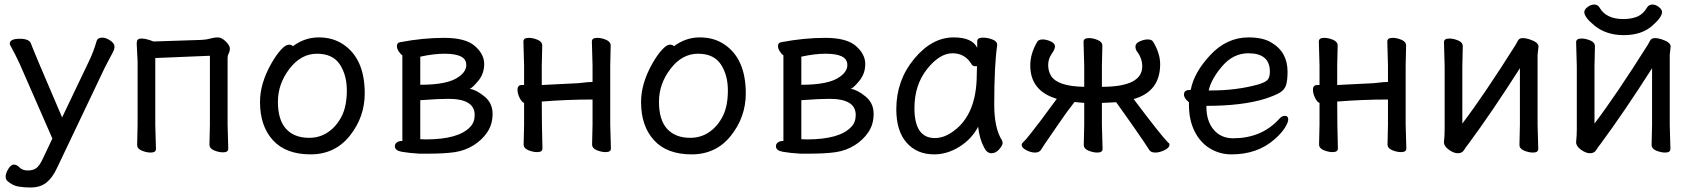

<svg xmlns="http://www.w3.org/2000/svg" viewBox="-20 -657 7473 847"><path d="M116 170H106Q87 170 61.5 166Q36 162 12 141Q5 134 5 121Q5 108 16.5 88.5Q28 69 41 69Q54 69 66.5 82Q79 95 103 95Q127 95 141 84Q155 73 169 43L211 -46L67 -375Q45 -422 34 -441Q23 -460 23 -464Q23 -486 67 -486Q108 -486 116 -466Q127 -435 254 -139L372 -386Q391 -424 407 -478Q412 -491 431 -491Q447 -491 466 -478.5Q485 -466 485 -452Q485 -440 479 -428.5Q473 -417 462 -396.5Q451 -376 442 -358L231 85Q211 128 184 149Q157 170 116 170Z M645 16Q626 16 605.5 7.5Q585 -1 585 -18L587 -106V-386L583 -465Q583 -475 587 -481Q591 -487 606 -487Q618 -487 638 -481L657 -474L869 -481Q891 -482 908 -487Q925 -492 941 -492Q958 -492 976 -474Q994 -456 994 -443Q994 -431 989 -421.5Q984 -412 984 -402V-107L987 -1Q987 15 964 15Q945 15 924.5 6.5Q904 -2 904 -19L906 -107V-411L665 -401V-106L668 0Q668 16 645 16Z M1344 -49Q1391 -49 1428 -74.5Q1465 -100 1487.5 -144.5Q1510 -189 1510 -258Q1510 -326 1479 -373Q1448 -420 1378 -420Q1308 -420 1257 -353.5Q1206 -287 1206 -208Q1206 -128 1242 -88.5Q1278 -49 1344 -49ZM1350 24Q1241 24 1184 -38.5Q1127 -101 1127 -207Q1127 -289 1177 -377Q1198 -414 1219 -437Q1240 -460 1254 -460Q1267 -460 1272 -453Q1324 -492 1386 -492Q1448 -492 1493 -462Q1589 -399 1589 -245Q1589 -141 1523.5 -58.5Q1458 24 1350 24Z M1858 -42Q2004 -42 2055 -98Q2074 -118 2074 -150Q2074 -221 1958 -221Q1915 -221 1834 -215V-43ZM1834 -283Q1958 -283 2005 -319Q2037 -342 2037 -370Q2037 -396 2013 -408Q1989 -420 1941 -420Q1893 -420 1834 -407ZM1859 21H1831Q1782 18 1752 12.5Q1722 7 1722 -12Q1722 -22 1730.5 -28.5Q1739 -35 1752 -35H1755V-413Q1748 -417 1739.5 -429.5Q1731 -442 1731 -454Q1731 -469 1746 -471Q1846 -490 1940 -490Q2034 -490 2075 -454Q2116 -418 2116 -375Q2116 -332 2090 -300.5Q2064 -269 2052 -265Q2079 -262 2116 -232.5Q2153 -203 2153 -155Q2153 -108 2129.5 -73.5Q2106 -39 2069 -16Q2032 7 1987.5 14Q1943 21 1859 21Z M2652 14Q2633 14 2612.5 5.5Q2592 -3 2592 -20L2594 -108V-218Q2481 -218 2370 -209Q2370 -109 2373 -2Q2373 14 2350 14Q2331 14 2310.5 5.5Q2290 -3 2290 -20L2292 -108V-203Q2282 -206 2272.5 -225Q2263 -244 2263 -261Q2263 -282 2282 -282H2292V-367L2289 -474Q2289 -490 2313 -490Q2331 -490 2351.5 -481.5Q2372 -473 2372 -456L2370 -367V-282L2530 -290Q2544 -291 2559 -293Q2574 -295 2584 -295Q2594 -295 2594 -296V-367L2591 -474Q2591 -490 2615 -490Q2633 -490 2653.5 -481.5Q2674 -473 2674 -456L2672 -367V-108L2675 -2Q2675 14 2652 14Z M3025 -49Q3072 -49 3109 -74.5Q3146 -100 3168.5 -144.5Q3191 -189 3191 -258Q3191 -326 3160 -373Q3129 -420 3059 -420Q2989 -420 2938 -353.5Q2887 -287 2887 -208Q2887 -128 2923 -88.5Q2959 -49 3025 -49ZM3031 24Q2922 24 2865 -38.5Q2808 -101 2808 -207Q2808 -289 2858 -377Q2879 -414 2900 -437Q2921 -460 2935 -460Q2948 -460 2953 -453Q3005 -492 3067 -492Q3129 -492 3174 -462Q3270 -399 3270 -245Q3270 -141 3204.5 -58.5Q3139 24 3031 24Z M3539 -42Q3685 -42 3736 -98Q3755 -118 3755 -150Q3755 -221 3639 -221Q3596 -221 3515 -215V-43ZM3515 -283Q3639 -283 3686 -319Q3718 -342 3718 -370Q3718 -396 3694 -408Q3670 -420 3622 -420Q3574 -420 3515 -407ZM3540 21H3512Q3463 18 3433 12.5Q3403 7 3403 -12Q3403 -22 3411.5 -28.5Q3420 -35 3433 -35H3436V-413Q3429 -417 3420.5 -429.5Q3412 -442 3412 -454Q3412 -469 3427 -471Q3527 -490 3621 -490Q3715 -490 3756 -454Q3797 -418 3797 -375Q3797 -332 3771 -300.5Q3745 -269 3733 -265Q3760 -262 3797 -232.5Q3834 -203 3834 -155Q3834 -108 3810.5 -73.5Q3787 -39 3750 -16Q3713 7 3668.5 14Q3624 21 3540 21Z M4104 -48Q4146 -48 4187 -79Q4289 -153 4289 -330L4290 -365H4281Q4272 -365 4267 -372Q4238 -422 4182 -422Q4125 -422 4069.5 -352Q4014 -282 4014 -180Q4014 -48 4104 -48ZM4101 24Q4025 24 3979.5 -27.5Q3934 -79 3934 -175Q3934 -302 4012.5 -397Q4091 -492 4187 -492Q4269 -492 4291 -446V-475Q4291 -491 4316 -491Q4336 -491 4357.5 -483Q4379 -475 4379 -459V-457Q4366 -368 4366 -195Q4366 -92 4400 -38Q4403 -32 4403 -25Q4403 -16 4388 1.5Q4373 19 4354 19Q4334 19 4322 -5Q4301 -43 4295 -98Q4267 -44 4213 -10Q4159 24 4101 24Z M5077 16Q5057 16 5050 4.5Q5043 -7 5025 -33.5Q5007 -60 4984 -93Q4961 -126 4938.5 -157.5Q4916 -189 4904 -206L4841 -203V-106L4844 0Q4844 16 4821 16Q4802 16 4781.5 7.5Q4761 -1 4761 -18L4763 -106V-203L4720 -207Q4686 -164 4644 -102Q4602 -40 4587 -19L4573 3Q4565 16 4546 16Q4528 16 4507.5 5.5Q4487 -5 4487 -18Q4487 -24 4495.5 -31.5Q4504 -39 4526.5 -67.5Q4549 -96 4574 -129Q4599 -162 4619 -190Q4639 -218 4642 -221Q4525 -256 4525 -368Q4525 -421 4556 -473Q4562 -483 4580 -483Q4596 -483 4615 -474.5Q4634 -466 4634 -452Q4634 -440 4619 -418.5Q4604 -397 4604 -370Q4604 -343 4617 -322Q4646 -276 4763 -274V-366L4760 -473Q4760 -489 4784 -489Q4802 -489 4822.5 -480.5Q4843 -472 4843 -455L4841 -366V-274Q5019 -274 5019 -364Q5019 -400 4995 -431Q4989 -440 4989 -452Q4989 -466 5008 -474.5Q5027 -483 5043 -483Q5061 -483 5067 -473Q5098 -421 5098 -374Q5098 -253 4981 -220Q5099 -63 5133 -28Q5139 -26 5139 -18Q5139 -5 5117 5.5Q5095 16 5077 16Z M5324 -258Q5435 -258 5529 -284Q5563 -294 5572.5 -305.5Q5582 -317 5582 -341Q5582 -422 5487 -422Q5421 -422 5372.5 -366Q5324 -310 5312 -258ZM5413 24Q5360 24 5317 -2.5Q5274 -29 5249.5 -78.5Q5225 -128 5225 -195V-206Q5203 -223 5203 -240Q5203 -260 5228 -260L5233 -261Q5247 -337 5319.5 -414.5Q5392 -492 5488 -492Q5552 -492 5589 -469Q5660 -428 5660 -340Q5660 -305 5654 -283.5Q5648 -262 5627 -249Q5606 -236 5560 -221Q5459 -190 5302 -190V-186Q5302 -123 5334 -85Q5366 -47 5420 -47Q5543 -47 5620 -129Q5634 -146 5647 -146Q5663 -146 5663 -130Q5663 -117 5648 -93Q5633 -69 5602 -42Q5527 24 5413 24Z M6161 14Q6142 14 6121.5 5.5Q6101 -3 6101 -20L6103 -108V-218Q5990 -218 5879 -209Q5879 -109 5882 -2Q5882 14 5859 14Q5840 14 5819.5 5.5Q5799 -3 5799 -20L5801 -108V-203Q5791 -206 5781.5 -225Q5772 -244 5772 -261Q5772 -282 5791 -282H5801V-367L5798 -474Q5798 -490 5822 -490Q5840 -490 5860.5 -481.5Q5881 -473 5881 -456L5879 -367V-282L6039 -290Q6053 -291 6068 -293Q6083 -295 6093 -295Q6103 -295 6103 -296V-367L6100 -474Q6100 -490 6124 -490Q6142 -490 6162.5 -481.5Q6183 -473 6183 -456L6181 -367V-108L6184 -2Q6184 14 6161 14Z M6411 19Q6393 19 6371.5 3.5Q6350 -12 6350 -29V-31Q6353 -58 6353 -86V-364L6350 -471Q6350 -487 6374 -487Q6392 -487 6412.5 -478.5Q6433 -470 6433 -453L6431 -364V-112Q6524 -234 6666 -459Q6671 -467 6676.5 -478Q6682 -489 6698 -489Q6710 -489 6726 -484Q6767 -471 6767 -452L6763 -415V-106L6766 0Q6766 16 6743 16Q6724 16 6703.5 7.5Q6683 -1 6683 -18L6685 -106V-356Q6562 -163 6457 -21Q6447 -9 6438.5 5Q6430 19 6411 19Z M6994 19Q6976 19 6954.5 3.5Q6933 -12 6933 -29V-31Q6936 -58 6936 -86V-364L6933 -471Q6933 -487 6957 -487Q6975 -487 6995.5 -478.5Q7016 -470 7016 -453L7014 -364V-112Q7107 -234 7249 -459Q7254 -467 7259.5 -478Q7265 -489 7281 -489Q7293 -489 7309 -484Q7350 -471 7350 -452L7346 -415V-106L7349 0Q7349 16 7326 16Q7307 16 7286.5 7.5Q7266 -1 7266 -18L7268 -106V-356Q7145 -163 7040 -21Q7030 -9 7021.5 5Q7013 19 6994 19ZM7143 -502Q7065 -502 7013 -545Q6969 -581 6969 -604Q6969 -615 6983.5 -626Q6998 -637 7013 -637Q7028 -637 7036 -624Q7065 -573 7141 -573Q7178 -573 7203.5 -584Q7229 -595 7246 -624Q7254 -637 7270 -637Q7284 -637 7298 -626Q7312 -615 7312 -604Q7312 -580 7266 -541Q7220 -502 7143 -502Z"/></svg>

Font: LXGW WenKai Lite Medium
Style: Regular
Weight: 500
Designer: LXGW / Fontworks Inc.
Foundry: LXGW / Fontworks Inc.
Version: Version 1.511; March 25, 2025